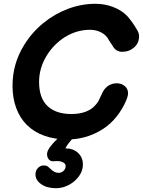

<svg xmlns="http://www.w3.org/2000/svg" viewBox="-20 -734 753 1012"><path d="M335 1Q428 1 508 -45Q588 -91 634 -181Q655 -222 655 -242Q655 -266 637.5 -280.5Q620 -295 595 -295Q573 -295 554 -284Q535 -273 522 -250L503 -210Q497 -195 481 -178Q463 -157 431 -145Q399 -133 356 -133Q275 -133 230.5 -175Q186 -217 186 -302Q186 -373 223.5 -436.5Q261 -500 323 -539Q385 -577 454 -577Q483 -577 507.5 -566Q532 -555 547 -534Q555 -522 561 -511Q565 -504 570 -498Q574 -491 578 -485Q595 -461 624 -461Q661 -461 687 -484Q713 -507 713 -543Q713 -558 704 -574Q682 -613 652 -648Q623 -679 578 -696.5Q533 -714 484 -714Q409 -714 338.5 -687.5Q268 -661 208.5 -612.5Q149 -564 108 -498Q46 -399 46 -282Q46 -217 65.5 -164.5Q85 -112 121 -76Q159 -38 214 -18.5Q269 1 335 1ZM275 258Q311 258 343.5 240.5Q376 223 396.5 194.5Q417 166 417 133Q417 96 391.5 72Q366 48 325 48Q307 48 298 52L318 68Q322 48 339.5 24Q357 0 378 -19Q365 -28 354 -32.5Q343 -37 325 -40Q302 -21 279.5 0.5Q257 22 242.5 42.5Q228 63 228 78Q228 94 236 104.5Q244 115 257 116Q269 116 281 115Q293 115 300 117Q326 124 326 141Q326 156 315 166.5Q304 177 289 177Q267 177 248 158Q237 147 230 142.5Q223 138 210 138Q193 138 180 151.5Q167 165 167 185Q167 216 197.5 237Q228 258 275 258Z"/></svg>

Font: Balsamiq Sans
Style: Bold Italic
Weight: 700
Italic angle: -12°
Designer: Michael Angeles
Foundry: Balsamiq SRL
Version: Version 1.020; ttfautohint (v1.8.4.7-5d5b);gftools[0.9.26]